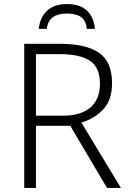

<svg xmlns="http://www.w3.org/2000/svg" viewBox="-20 -931 640 951"><path d="M278 -714Q406 -714 470.5 -669.5Q535 -625 535 -518Q535 -436 491.5 -389.5Q448 -343 383 -324L579 0H510L328 -308H158V0H100V-714ZM273 -663H158V-358H293Q380 -358 427.5 -398.5Q475 -439 475 -516Q475 -598 425 -630.5Q375 -663 273 -663ZM312 -911Q376 -911 410.5 -878.5Q445 -846 450 -788H410Q406 -829 381.5 -846.5Q357 -864 311 -864Q267 -864 241.5 -845.5Q216 -827 212 -788H172Q178 -845 213.5 -878Q249 -911 312 -911Z"/></svg>

Font: RS Noto Sans Light
Style: Regular
Weight: 300
Designer: Monotype Design Team
Foundry: Monotype Imaging Inc.
Version: Version 3.10